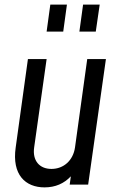

<svg xmlns="http://www.w3.org/2000/svg" viewBox="-20 -800 510 832"><path d="M270 -780H198L182 -663H254ZM412 -780H340L324 -663H395ZM358 -544 305 -161C297 -105 256 -68 203 -68C150 -68 120 -105 128 -161L182 -544H101L48 -161C31 -43 90 12 173 12C220 12 258 -5 287 -36L282 0H362L439 -544Z"/></svg>

Font: Mohave
Style: Italic
Weight: 400
Italic angle: -8°
Designer: Gumpita Rahayu
Foundry: Tokotype
Version: Version 2.002;PS 002.002;hotconv 1.0.88;makeotf.lib2.5.64775